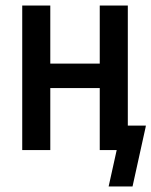

<svg xmlns="http://www.w3.org/2000/svg" viewBox="-20 -540 545 691"><path d="M371 131 400 0H339V-223H161V0H60V-520H161V-311H339V-520H440V-88H505L504 -82L457 131Z"/></svg>

Font: Zed Mono Semibold
Style: Regular
Weight: 600
Monospace: yes
Designer: Belleve Invis
Foundry: Belleve Invis
Version: Version 1.0.0; ttfautohint (v1.8.4)